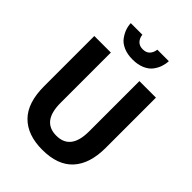

<svg xmlns="http://www.w3.org/2000/svg" viewBox="-293 -1181 1338 1338"><g transform="rotate(45 375.5 -512.5)"><path d="M72.3 -304.7V-799.8H235.4V-303.7Q235.4 -121.1 376 -121.1Q516.6 -121.1 516.6 -303.7V-799.8H679.7V-304.7Q679.7 -148.4 604 -65.4Q528.3 17.6 376 17.6Q230.5 17.6 151.4 -62Q72.3 -141.6 72.3 -304.7ZM188.5 -1043H302.7Q305.7 -1012.7 324.2 -992.7Q342.8 -972.7 376 -972.7Q410.2 -972.7 428.2 -992.2Q446.3 -1011.7 450.2 -1043H563.5Q562.5 -1014.6 553.2 -986.8Q543.9 -959 523.9 -932.1Q503.9 -905.3 465.8 -888.7Q427.7 -872.1 376 -872.1Q325.2 -872.1 287.1 -888.7Q249 -905.3 229 -932.6Q209 -960 199.2 -987.3Q189.5 -1014.6 188.5 -1043Z"/></g></svg>

Font: Gothic A1 Black
Style: Regular
Weight: 900
Version: Version 2.50